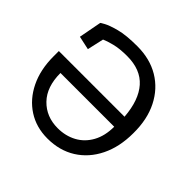

<svg xmlns="http://www.w3.org/2000/svg" viewBox="-159 -756 922 922"><g transform="rotate(45 302.5 -294.5)"><path d="M273 -604Q359 -604 422.5 -566Q486 -528 521 -458.5Q556 -389 555 -295Q555 -202 520.5 -132Q486 -62 424.5 -23.5Q363 15 281 15Q205 15 147 -22.5Q89 -60 56 -127.5Q23 -195 23 -285V-321H469Q461 -426 412.5 -481Q364 -536 272 -536Q221 -536 186 -527Q151 -518 134 -510L115 -426L46 -441L68 -557Q68 -558 88 -569Q108 -580 152.5 -592Q197 -604 273 -604ZM281 -55Q334 -55 376.5 -78Q419 -101 443.5 -145.5Q468 -190 468 -252H103Q103 -158 153 -106.5Q203 -55 281 -55Z"/></g></svg>

Font: Podkova VF Beta
Style: Regular
Weight: 400
Designer: Ilya Yudin
Foundry: Cyreal (www.cyreal.org)
Version: Version 2.100